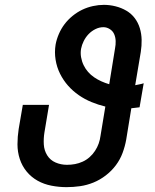

<svg xmlns="http://www.w3.org/2000/svg" viewBox="-20 -763 640 791"><path d="M254 8Q223 8 192 2Q161 -4 135 -18.5Q109 -33 90 -56Q71 -79 61.5 -108Q52 -137 52 -168.5Q52 -200 57 -232L74 -331H182L163 -217Q159 -192 160.5 -167.5Q162 -143 174.5 -123Q187 -103 209 -93.5Q231 -84 256 -84Q256 -84 256 -84Q256 -84 256 -84Q273 -84 289 -87Q305 -90 320.5 -97Q336 -104 349 -115.5Q362 -127 371.5 -141.5Q381 -156 386.5 -171.5Q392 -187 394 -203L414 -324Q385 -331 357 -342.5Q329 -354 304.5 -371Q280 -388 260.5 -410Q241 -432 227.5 -459Q214 -486 209 -517Q204 -548 209 -579Q213 -601 222.5 -623Q232 -645 246 -663.5Q260 -682 279 -697.5Q298 -713 319 -723Q340 -733 363 -738Q386 -743 408 -743Q432 -743 456 -737Q480 -731 500.5 -719Q521 -707 535 -688.5Q549 -670 556 -647Q563 -624 563.5 -599Q564 -574 560 -549L537 -412Q546 -414 554.5 -415.5Q563 -417 572 -420L555 -321Q547 -320 538.5 -319Q530 -318 521 -317L500 -188Q495 -160 485 -133Q475 -106 457.5 -82.5Q440 -59 416 -40.5Q392 -22 365 -11Q338 0 310 4Q282 8 254 8ZM430 -416 454 -564Q457 -579 456.5 -594Q456 -609 450.5 -622Q445 -635 432.5 -643Q420 -651 406 -651Q389 -651 373 -643Q357 -635 345 -622.5Q333 -610 325 -594Q317 -578 314 -562Q311 -545 314 -527.5Q317 -510 324.5 -494.5Q332 -479 343 -466.5Q354 -454 368 -444.5Q382 -435 397.5 -428Q413 -421 430 -416Z"/></svg>

Font: Iosevka Curly SmBdExObl
Style: Regular
Weight: 600
Width: 7
Italic angle: -9°
Monospace: yes
Designer: Belleve Invis
Foundry: Belleve Invis
Version: Version 11.1.0; ttfautohint (v1.8.3)